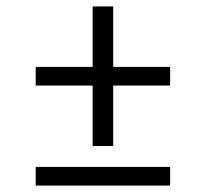

<svg xmlns="http://www.w3.org/2000/svg" viewBox="-20 -577 640 597"><path d="M268 -123V-311H91V-369H268V-557H332V-369H509V-311H332V-123ZM91 0V-58H509V0Z"/></svg>

Font: Iosevka Aile Light
Style: Regular
Weight: 300
Designer: Belleve Invis
Foundry: Belleve Invis
Version: Version 27.3.5; ttfautohint (v1.8.4)